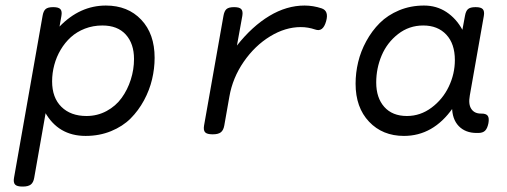

<svg xmlns="http://www.w3.org/2000/svg" viewBox="-20 -482 1839 696"><path d="M195.8 -385.7 202.6 -424.3Q205.6 -441.4 199 -448.7Q192.4 -456.1 173.3 -456.1H172.4Q153.3 -456.1 145.3 -449Q137.2 -441.9 134.3 -424.3L30.8 162.6Q27.8 179.7 34.7 187Q41.5 194.3 61.5 194.3H62.5Q82 194.3 91.6 187Q101.1 179.7 104 162.6L149.9 -97.7L142.6 -76.2Q190.9 10.7 290.5 10.7Q340.3 10.7 382.6 -6.6Q424.8 -23.9 453.4 -52.5Q481.9 -81.1 502 -118.2Q522 -155.3 531.2 -194.3Q540.5 -233.4 540.5 -272.5Q540.5 -359.4 491.9 -410.6Q443.4 -461.9 363.8 -461.9Q269.5 -461.9 195.8 -385.7ZM465.8 -268.1Q465.8 -230 454.1 -193.4Q442.4 -156.7 421.1 -127.2Q399.9 -97.7 366.5 -79.6Q333 -61.5 293.5 -61.5Q236.3 -61.5 202.6 -94.7Q168.9 -127.9 168.9 -187Q168.9 -217.3 176.8 -246.6Q184.6 -275.9 200 -301.8Q215.3 -327.6 236.8 -347.2Q258.3 -366.7 287.8 -378.2Q317.4 -389.6 351.1 -389.6Q406.2 -389.6 436 -356.7Q465.8 -323.7 465.8 -268.1Z M838.9 -316.9 858.4 -424.3Q861.3 -441.4 854.7 -448.7Q848.1 -456.1 829.1 -456.1H828.1Q809.1 -456.1 801 -449Q793 -441.9 790 -424.3L719.7 -26.9Q716.8 -9.8 723.6 -2.4Q730.5 4.9 750.5 4.9H751.5Q771 4.9 780.5 -2.4Q790 -9.8 793 -26.9L811.5 -131.8Q823.2 -199.7 863.5 -258.1Q903.8 -316.4 959 -350.1Q1014.2 -383.8 1070.3 -383.8Q1096.7 -383.8 1122.6 -375Q1150.9 -364.7 1162.1 -404.8Q1172.9 -442.4 1146 -451.7Q1115.2 -461.9 1084 -461.9Q1019 -461.9 956.5 -424.3Q894 -386.7 838.9 -316.9Z M1269 -178.7Q1269 -92.3 1317.9 -40.8Q1366.7 10.7 1444.3 10.7Q1550.3 10.7 1621.1 -89.8L1618.7 -95.7Q1618.7 -50.3 1642.8 -25.1Q1667 0 1708 0H1713.4Q1730 0 1738.3 -8.1Q1746.6 -16.1 1750.5 -35.2Q1753.9 -54.2 1748 -62.3Q1742.2 -70.3 1725.6 -70.3H1723.1Q1699.7 -70.3 1688.5 -87.2Q1677.2 -104 1683.1 -136.2L1733.9 -424.3Q1736.8 -441.4 1730.2 -448.7Q1723.6 -456.1 1704.6 -456.1H1703.6Q1684.6 -456.1 1676.5 -449Q1668.5 -441.9 1665.5 -424.3L1656.2 -374Q1633.8 -415 1598.1 -438.5Q1562.5 -461.9 1517.1 -461.9Q1468.3 -461.9 1426.8 -444.6Q1385.3 -427.2 1356.7 -398.7Q1328.1 -370.1 1307.9 -333Q1287.6 -295.9 1278.3 -256.8Q1269 -217.8 1269 -178.7ZM1628.9 -264.2Q1628.9 -214.4 1606.9 -168.2Q1585 -122.1 1544.4 -91.8Q1503.9 -61.5 1455.1 -61.5Q1402.3 -61.5 1373 -94.5Q1343.8 -127.4 1343.8 -183.1Q1343.8 -234.4 1363.5 -281Q1383.3 -327.6 1423.1 -358.6Q1462.9 -389.6 1514.2 -389.6Q1566.9 -389.6 1597.9 -356.4Q1628.9 -323.2 1628.9 -264.2Z"/></svg>

Font: Courier Prime Sans
Style: Regular
Weight: 300
Italic angle: -10°
Designer: Alan Dague-Greene
Foundry: Quote-Unquote Apps
Version: Version 3.23